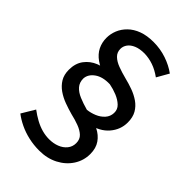

<svg xmlns="http://www.w3.org/2000/svg" viewBox="-264 -829 1098 1098"><g transform="rotate(45 285.5 -280.0)"><path d="M370 -137 336 -172Q380 -168 416.5 -150Q453 -132 475 -100.5Q497 -69 497 -22Q497 31 468.5 75Q440 119 390 145Q340 171 276 171Q231 171 189.5 161.5Q148 152 112.5 135Q77 118 50 97L98 17Q126 38 154.5 53.5Q183 69 212 77Q241 85 270 85Q304 85 332.5 74Q361 63 378.5 41.5Q396 20 396 -9Q396 -40 376.5 -58Q357 -76 326 -87.5Q295 -99 260 -107Q227 -116 193 -128.5Q159 -141 131 -160.5Q103 -180 86 -208Q69 -236 69 -276Q69 -328 95 -362.5Q121 -397 162 -413.5Q203 -430 247 -428L239 -394Q189 -410 156 -433.5Q123 -457 107.5 -488.5Q92 -520 92 -557Q92 -589 104.5 -620Q117 -651 143 -676.5Q169 -702 208 -716.5Q247 -731 300 -731Q355 -731 405 -714Q455 -697 493 -669L452 -597Q416 -623 381 -635Q346 -647 310 -648Q271 -648 245 -637Q219 -626 206 -608Q193 -590 193 -569Q193 -541 212 -522.5Q231 -504 263 -492Q295 -480 334 -470Q367 -462 400 -450Q433 -438 460.5 -419Q488 -400 504.5 -371.5Q521 -343 521 -301Q521 -243 482 -197.5Q443 -152 370 -137ZM427 -284Q428 -313 407.5 -332.5Q387 -352 356.5 -364.5Q326 -377 294 -383Q235 -385 200 -360Q165 -335 163 -299Q163 -267 181.5 -246Q200 -225 232 -211.5Q264 -198 304 -187Q332 -190 360 -201.5Q388 -213 407 -234Q426 -255 427 -284Z"/></g></svg>

Font: Josefin Sans Thin
Style: Regular
Weight: 400
Version: Version 2.000